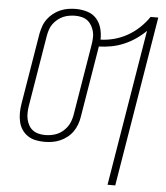

<svg xmlns="http://www.w3.org/2000/svg" viewBox="-62 -798 924 1067"><g transform="rotate(5 400.0 -264.0)"><path d="M578 215 722 -656Q696 -630 665 -609Q634 -588 600.5 -574Q567 -560 532.5 -553.5Q498 -547 463 -546L397 -147Q394 -126 386 -104.5Q378 -83 365 -64.5Q352 -46 333.5 -31.5Q315 -17 294 -8Q273 1 251 4.5Q229 8 207 8Q182 8 158 3Q134 -2 114.5 -15Q95 -28 82 -47.5Q69 -67 63.5 -90.5Q58 -114 58 -139Q58 -164 62 -189L128 -588Q132 -609 139.5 -630.5Q147 -652 160.5 -670.5Q174 -689 192.5 -703.5Q211 -718 232 -727Q253 -736 275 -739.5Q297 -743 318 -743Q351 -743 382 -733.5Q413 -724 433 -701.5Q453 -679 461.5 -648.5Q470 -618 469 -585Q506 -586 544 -596Q582 -606 617 -625.5Q652 -645 682.5 -673.5Q713 -702 735 -735H778L621 215ZM208 -30Q225 -30 242 -33Q259 -36 275.5 -43Q292 -50 306 -62Q320 -74 330.5 -88.5Q341 -103 347 -120Q353 -137 356 -153L422 -552Q425 -571 426 -590Q427 -609 422.5 -626.5Q418 -644 409 -659.5Q400 -675 386.5 -685.5Q373 -696 355 -700.5Q337 -705 318 -705Q301 -705 283.5 -702Q266 -699 250 -692Q234 -685 219.5 -673Q205 -661 194.5 -646.5Q184 -632 178.5 -615Q173 -598 170 -582L104 -183Q101 -164 100.5 -145Q100 -126 104 -108.5Q108 -91 116.5 -75.5Q125 -60 139 -49.5Q153 -39 171 -34.5Q189 -30 208 -30Z"/></g></svg>

Font: Iosevka Aile Extralight
Style: Italic
Weight: 200
Italic angle: -9°
Designer: Belleve Invis
Foundry: Belleve Invis
Version: Version 31.1.0; ttfautohint (v1.8.4)